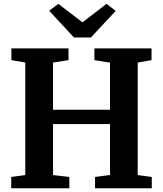

<svg xmlns="http://www.w3.org/2000/svg" viewBox="-20 -1000 866 1020"><path d="M114.4 -70V-667.7L40.5 -680.5V-743H344V-680.5L261.8 -667.7V-417.2H564.5V-667.3L481.5 -680.5V-743H785V-680.5L711.5 -667.7V-70L786.4 -59.9V0H484.9V-59.9L564.5 -70.4V-341H261.8V-70L348.3 -59.9V0H39.5V-59.9ZM372.8 -801 241 -943 289.8 -979.6 417.9 -881.4 546 -979.6 594.8 -942.2 463 -801Z"/></svg>

Font: Merriweather Light
Style: Regular
Weight: 300
Designer: Eben Sorkin
Foundry: Eben Sorkin
Version: Version 2.100